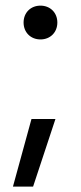

<svg xmlns="http://www.w3.org/2000/svg" viewBox="-20 -528 290 688"><path d="M178.7 -101.6H92.8L26.4 140.6H98.6ZM125 -386.7C160.2 -386.7 185.5 -412.1 185.5 -447.3C185.5 -482.4 160.2 -507.8 125 -507.8C89.8 -507.8 64.5 -482.4 64.5 -447.3C64.5 -412.1 89.8 -386.7 125 -386.7Z"/></svg>

Font: Wanted Sans
Style: Regular
Weight: 400
Designer: Original Design by Kil Hyung-jin and Kang Hanbin, Wanted Lab, Inc; Hangeul from Source Han Sans by Jang Soo-young and Ka
Foundry: Wanted Lab, Inc.
Version: Version 1.001;Glyphs 3.2 (3227)